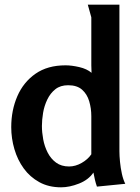

<svg xmlns="http://www.w3.org/2000/svg" viewBox="-20 -788 598 820"><path d="M260 -509Q286 -509 318.5 -501.5Q351 -494 371 -477Q370 -497 370 -509Q370 -521 370 -538V-714L355 -768H490V-142Q490 -123 492.5 -97Q495 -71 500.5 -46Q506 -21 515 -3L394 9Q389 -5 385.5 -20Q382 -35 379 -51Q358 -20 317.5 -4Q277 12 241 12Q188 12 148 -10Q108 -32 81.5 -68.5Q55 -105 41.5 -151Q28 -197 28 -245Q28 -317 54 -377Q80 -437 131.5 -473Q183 -509 260 -509ZM271 -424Q238 -424 216.5 -407Q195 -390 182 -363Q169 -336 164 -306Q159 -276 159 -250Q159 -223 164.5 -193Q170 -163 183.5 -136.5Q197 -110 219.5 -93.5Q242 -77 275 -77Q302 -77 328.5 -92Q355 -107 370 -129V-292Q370 -325 361 -355.5Q352 -386 330.5 -405Q309 -424 271 -424Z"/></svg>

Font: Rosario Light
Style: Bold
Weight: 700
Version: Version 1.101; ttfautohint (v1.8.1.43-b0c9)